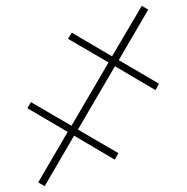

<svg xmlns="http://www.w3.org/2000/svg" viewBox="-20 -645 640 658"><path d="M111 -20 212 -193 74 -274 86 -295 225 -214 352 -431 213 -512 226 -533 364 -452 466 -625 488 -612 387 -439 525 -358 513 -336 374 -418 247 -201 386 -120 373 -98 234 -180 133 -7Z"/></svg>

Font: Noto Sans Mono UI Thin
Style: Regular
Weight: 250
Monospace: yes
Designer: Monotype Design team
Foundry: Monotype Imaging Inc.
Version: Version 1.000